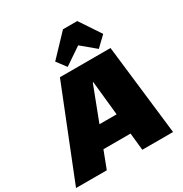

<svg xmlns="http://www.w3.org/2000/svg" viewBox="-249 -1131 1229 1292"><g transform="rotate(-30 365.5 -484.5)"><path d="M246 -700H639L721 0H482L424 -559H420L206 0H-33ZM233 -293H537L515 -134H210ZM271 -807 425 -969H536L644 -807L568 -734L393 -880H542L326 -734Z"/></g></svg>

Font: Pathway Extreme SemiCondensed Black
Style: Italic
Weight: 900
Width: 4
Italic angle: -8°
Version: Version 1.001;gftools[0.9.26]